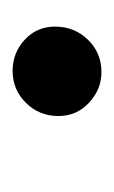

<svg xmlns="http://www.w3.org/2000/svg" viewBox="41 -204 180 303"><g transform="rotate(90 131.5 -53.0)"><path d="M92.3 17.6Q64 17.6 43.2 -1.5Q22.5 -20.5 22.5 -49.3Q22.5 -80.1 43.2 -101.3Q64 -122.6 94.2 -122.6Q121.6 -122.6 142.6 -103Q163.6 -83.5 163.6 -54.7Q163.6 -24.4 142.8 -3.4Q122.1 17.6 92.3 17.6Z"/></g></svg>

Font: Elstob Medium
Style: Italic
Weight: 500
Italic angle: -20°
Designer: Peter S. Baker
Version: Version 1.015